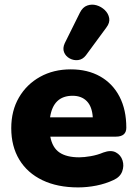

<svg xmlns="http://www.w3.org/2000/svg" viewBox="-20 -805 595 836"><path d="M354 -564Q340 -546 320.5 -543.5Q301 -541 283.5 -550.5Q266 -560 259 -577.5Q252 -595 262 -617L328 -750Q340 -774 360 -781Q380 -788 400.5 -782Q421 -776 436.5 -761Q452 -746 455.5 -726Q459 -706 443 -685ZM320 11Q230 11 164.5 -20.5Q99 -52 64 -110Q29 -168 29 -247Q29 -323 62.5 -380.5Q96 -438 154.5 -470.5Q213 -503 288 -503Q362 -503 416.5 -472Q471 -441 500.5 -384Q530 -327 530 -249Q530 -210 484 -210H199Q208 -162 239 -141Q270 -120 325 -120Q346 -120 375 -125Q404 -130 430 -141Q463 -153 484.5 -141.5Q506 -130 513.5 -106.5Q521 -83 512 -58.5Q503 -34 474 -21Q440 -5 400 3Q360 11 320 11ZM198 -294H384Q381 -341 358 -364.5Q335 -388 296 -388Q212 -388 198 -294Z"/></svg>

Font: Chiron GoRound TC H
Style: Regular
Weight: 900
Designer: Ryoko NISHIZUKA 西塚涼子 (kana, bopomofo & ideographs); Paul D. Hunt (Latin, Greek & Cyrillic); Sandoll Communications 산돌커뮤니
Foundry: Adobe
Version: Version 1.000;hotconv 1.1.1;makeotfexe 2.6.0